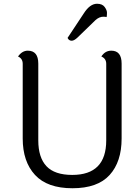

<svg xmlns="http://www.w3.org/2000/svg" viewBox="-20 -995 744 1023"><path d="M497 -975Q525 -975 537.5 -958Q550 -941 550 -927Q550 -913 548 -904Q540 -906 531 -906Q509 -906 489 -888L393 -795Q375 -778 362 -778Q347 -778 340 -793L426 -923Q459 -975 497 -975ZM101 -257V-655Q101 -683 76 -694Q98 -725 128 -725Q184 -725 184 -656V-247Q184 -156 227.5 -109.5Q271 -63 365 -63Q546 -63 546 -247V-655Q546 -683 520 -694Q540 -725 573 -725Q628 -725 628 -656V-257Q628 -133 564 -62.5Q500 8 366 8Q232 8 166.5 -63Q101 -134 101 -257Z"/></svg>

Font: Laila
Style: Regular
Weight: 400
Designer: Hitesh Malaviya
Foundry: Indian Type Foundry
Version: Version 1.302;PS 1.0;hotconv 1.0.78;makeotf.lib2.5.61930; tt